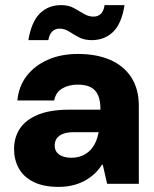

<svg xmlns="http://www.w3.org/2000/svg" viewBox="-20 -719 603 751"><path d="M209 12Q149 12 110 -8Q71 -28 53 -61.5Q35 -95 35 -136Q35 -181 57.5 -215.5Q80 -250 128 -270Q176 -290 251 -290H373Q373 -324 364 -345.5Q355 -367 335.5 -377.5Q316 -388 284 -388Q249 -388 223.5 -373Q198 -358 192 -326H48Q53 -381 84 -421.5Q115 -462 166.5 -485Q218 -508 285 -508Q357 -508 410.5 -485Q464 -462 493.5 -416.5Q523 -371 523 -305V0H399L382 -75H379Q365 -53 347 -37Q329 -21 307.5 -10Q286 1 261.5 6.5Q237 12 209 12ZM259 -102Q283 -102 301.5 -110Q320 -118 333 -131.5Q346 -145 354 -163Q362 -181 366 -202H269Q243 -202 226.5 -195.5Q210 -189 202 -177.5Q194 -166 194 -150Q194 -134 202 -123.5Q210 -113 225 -107.5Q240 -102 259 -102ZM339 -562Q310 -562 289 -573Q268 -584 250.5 -595.5Q233 -607 212 -607Q196 -607 184.5 -596Q173 -585 169 -562H91Q103 -634 136 -666.5Q169 -699 219 -699Q248 -699 269 -687.5Q290 -676 308 -665Q326 -654 346 -654Q363 -654 374.5 -665Q386 -676 389 -699H467Q456 -627 422.5 -594.5Q389 -562 339 -562Z"/></svg>

Font: DM Sans 36pt Black
Style: Regular
Weight: 900
Designer: Colophon Foundry, Jonny Pinhorn
Foundry: Colophon Foundry
Version: Version 4.004;gftools[0.9.30]